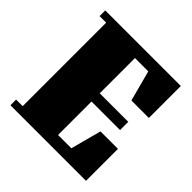

<svg xmlns="http://www.w3.org/2000/svg" viewBox="-169 -772 909 909"><g transform="rotate(45 285.5 -317.5)"><path d="M30 0V-38H74V-597H30V-635H536V-421H419L378 -575H289V-339H480V-284H289V-60H378L419 -214H536V0Z"/></g></svg>

Font: Unlock
Style: Regular
Weight: 400
Designer: Eduardo Rodriguez Tunni
Foundry: Eduardo Rodriguez Tunni
Version: Version 1.003; ttfautohint (v1.8.4.7-5d5b);gftools[0.9.23]